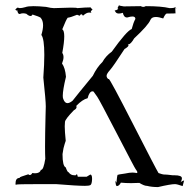

<svg xmlns="http://www.w3.org/2000/svg" viewBox="-20 -751 768 780"><path d="M622 9Q673 -3 691 -3Q699 -3 722 5L728 -18Q715 -14 713 -9Q719 -19 719 -27Q719 -39 688 -39H681Q657 -42 650 -42H646Q641 -42 624 -48Q615 -62 521 -246Q427 -430 422 -430H417Q417 -429 421 -429Q413 -435 413 -443Q413 -451 426.5 -466Q440 -481 486 -552Q502 -561 502 -567Q502 -570 499 -572L502 -571Q511 -571 525 -595Q582 -648 591 -670Q596 -682 613 -682Q625 -682 643 -676Q651 -694 657 -696Q693 -696 693 -697Q693 -698 692 -698Q692 -696 693 -696L692 -719L697 -716Q697 -717 691 -722Q690 -718 669 -718Q636 -726 572 -726Q567 -723 562 -723Q557 -723 552 -726L483 -725Q462 -728 462 -730L465 -731Q458 -722 458 -718Q458 -715 461 -715Q453 -709 448 -709H446Q446 -707 450 -701.5Q454 -696 463 -696Q470 -696 479 -699Q483 -680 496 -680H497Q510 -684 518 -684Q530 -684 530 -674Q522 -660 515 -633Q495 -626 434 -541Q410 -524 396 -499Q374 -478 357 -443Q292 -364 275 -342Q263 -332 254 -332Q243 -332 237 -349Q235 -353 235 -362Q235 -385 248 -439Q245 -475 232 -493Q238 -508 238 -519Q238 -529 233 -536Q241 -579 241 -603Q241 -627 233 -632Q249 -672 255 -679Q266 -680 293 -691L304 -687Q307 -693 310 -693Q314 -693 317 -687Q331 -700 342 -700L352 -699Q352 -700 349 -701V-703Q349 -707 356 -712Q347 -721 347 -722L349 -721Q328 -721 294 -718Q292 -720 268 -720L199 -718Q188 -718 167 -723Q137 -726 116 -726Q93 -726 83 -722Q69 -718 60 -718L52 -720Q49 -720 42 -712Q46 -708 48 -708Q49 -708 50 -710Q52 -694 60 -694L63 -695Q68 -697 74 -697Q80 -697 87 -695Q97 -686 104 -686Q109 -686 112 -692Q140 -683 144 -680Q155 -669 155 -648Q155 -632 148 -609Q160 -594 160 -528Q160 -491 156 -436Q166 -342 166 -319L165 -281Q163 -202 163 -156Q163 -122 164 -106Q157 -61 147 -61H146Q142 -47 122 -47L111 -48Q107 -40 101 -40Q98 -40 95 -43Q59 -32 59 -29L61 -28H59Q43 -28 43 -5Q43 0 45 0L46 -1Q48 -3 138 -3H208Q293 4 325 4Q341 4 347 1Q353 -2 354 -22V-26Q354 -41 347 -42L332 -33H296Q294 -43 292 -43Q290 -43 288 -39H282Q267 -39 259 -51Q254 -51 247 -71Q234 -76 234 -125L238 -149Q243 -168 247 -179Q243 -218 243 -238Q243 -245 244 -256Q245 -267 280 -303Q291 -309 291 -316Q291 -319 290 -321Q315 -347 336 -352Q343 -380 356 -380L360 -379Q360 -378 375 -358Q383 -347 456 -206Q529 -65 531 -64Q538 -55 538 -51Q538 -48 534 -48L530 -49Q525 -50 519 -50Q506 -50 488 -46Q459 -42 457.5 -40.5Q456 -39 453 -9Q448 -17 447 -17L449 -12Q450 2 454 5Q464 5 471 -9Q490 -7 513 -7L546 -8Q566 4 576 4H577Q596 9 622 9Z"/></svg>

Font: Xiaobo Songti 小帛宋体
Style: Regular
Weight: 400
Version: Version 1.501;March 17, 2024;FontCreator 14.0.0.2814 64-bit